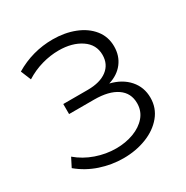

<svg xmlns="http://www.w3.org/2000/svg" viewBox="-164 -848 963 993"><g transform="rotate(-30 318.0 -352.0)"><path d="M570 -196Q570 -135 532 -89Q494 -43 431 -18.5Q368 6 294 6Q224 6 156.5 -16.5Q89 -39 35 -84L62 -137Q108 -98 167 -77.5Q226 -57 286 -57Q343 -57 391 -75Q439 -93 467.5 -126.5Q496 -160 496 -206Q496 -267 448 -300Q400 -333 313 -333H163V-393H309Q383 -393 424.5 -424.5Q466 -456 466 -512Q466 -574 413 -609.5Q360 -645 280 -645Q230 -645 179 -630.5Q128 -616 82 -587L57 -648Q161 -710 282 -710Q353 -710 412 -687Q471 -664 505.5 -621Q540 -578 540 -520Q540 -464 509 -423.5Q478 -383 422 -366Q491 -349 530.5 -304Q570 -259 570 -196Z"/></g></svg>

Font: Montserrat-Regular
Style: Regular
Weight: 400
Version: Version 7.200